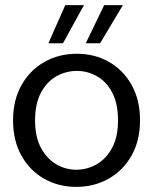

<svg xmlns="http://www.w3.org/2000/svg" viewBox="-20 -718 598 750"><path d="M278 12Q208 12 152 -20Q96 -52 63.5 -110.5Q31 -169 31 -248Q31 -327 64 -385.5Q97 -444 153.5 -476Q210 -508 280 -508Q350 -508 406 -476Q462 -444 494.5 -385.5Q527 -327 527 -248Q527 -169 494 -110.5Q461 -52 404.5 -20Q348 12 278 12ZM278 -55Q321 -55 358 -76.5Q395 -98 418 -140.5Q441 -183 441 -248Q441 -313 418.5 -356Q396 -399 359 -420Q322 -441 280 -441Q238 -441 200.5 -420Q163 -399 140 -356Q117 -313 117 -248Q117 -183 140 -140.5Q163 -98 199.5 -76.5Q236 -55 278 -55ZM315 -549 387 -698H460L371 -549ZM169 -549 235 -698H308L226 -549Z"/></svg>

Font: DM Sans 36pt
Style: Regular
Weight: 400
Designer: Colophon Foundry, Jonny Pinhorn
Foundry: Colophon Foundry
Version: Version 4.004;gftools[0.9.30]